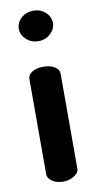

<svg xmlns="http://www.w3.org/2000/svg" viewBox="-83 -745 395 782"><g transform="rotate(-10 114.5 -353.5)"><path d="M179 -435V-41Q179 -26 159.5 -13Q140 0 114 0Q87 0 68.5 -12.5Q50 -25 50 -41V-435Q50 -453 68 -464Q86 -475 114 -475Q142 -475 160.5 -464Q179 -453 179 -435ZM114 -707Q143 -707 163.5 -688.5Q184 -670 184 -644Q184 -619 163.5 -600Q143 -581 114 -581Q84 -581 63.5 -600Q43 -619 43 -644Q43 -670 63.5 -688.5Q84 -707 114 -707Z"/></g></svg>

Font: Dosis
Style: Bold
Weight: 700
Designer: Edgar Tolentino, Pablo Impallari, Igino Marini
Foundry: Edgar Tolentino, Pablo Impallari, Igino Marini
Version: Version 1.007